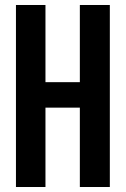

<svg xmlns="http://www.w3.org/2000/svg" viewBox="-20 -749 503 769"><path d="M43.9 0V-729H162.1V-419.9H299.8V-729H419.9V0H299.8V-317.9H162.1V0Z"/></svg>

Font: Lumene Sans Condensed
Style: Bold
Weight: 600
Width: 3
Designer: Deni Anggara
Version: Version 1.003;Glyphs 3.1.2 (3151)